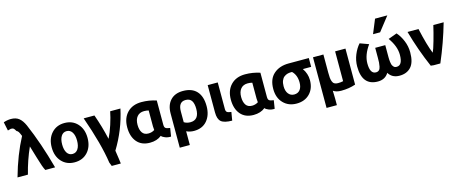

<svg xmlns="http://www.w3.org/2000/svg" viewBox="-59 -1651 6394 2674"><g transform="rotate(-15 3138.0 -314.0)"><path d="M270 -355Q191 -180 142 17H-8Q77 -288 203 -525Q186 -567 175 -585.5Q164 -604 146 -611Q128 -643 115.5 -652.5Q103 -662 77 -661Q69 -660 32 -649L6 -774Q61 -793 112 -793Q184 -793 228.5 -757.5Q273 -722 306 -648Q431 -360 534 17H393Q365 -32 323 -178Q281 -324 270 -355Z M1077 -263Q1077 -136 1006 -58Q935 20 818 20Q702 20 631 -58Q560 -136 560 -263Q560 -389 631.5 -467.5Q703 -546 818 -546Q934 -546 1005.5 -467.5Q1077 -389 1077 -263ZM926 -264Q926 -341 897.5 -385Q869 -429 818 -429Q767 -429 739 -384.5Q711 -340 711 -264Q711 -188 739 -144Q767 -100 818 -100Q869 -100 897.5 -144Q926 -188 926 -264Z M1356 -174Q1394 -249 1428 -354Q1462 -459 1477 -539H1625Q1561 -244 1405 10Q1419 98 1423 133L1432 202H1301Q1294 182 1280 148Q1240 -128 1095 -539H1250Q1313 -364 1356 -174Z M2069 -26Q2003 28 1901 28Q1780 28 1714 -50Q1648 -128 1648 -260Q1648 -393 1724 -471.5Q1800 -550 1930 -550Q2039 -550 2143 -516V-167Q2143 -129 2160 -116.5Q2177 -104 2224 -98L2205 21Q2161 24 2121.5 8.5Q2082 -7 2069 -26ZM1998 -181V-411Q1966 -419 1933 -419Q1868 -419 1832 -376.5Q1796 -334 1796 -258Q1796 -186 1824.5 -144Q1853 -102 1913 -102Q1962 -102 2002 -128Q1998 -160 1998 -181Z M2536 28Q2477 28 2427 4V202H2282V-292Q2282 -411 2346.5 -480.5Q2411 -550 2528 -550Q2658 -550 2725.5 -475.5Q2793 -401 2793 -261Q2793 -132 2725 -52Q2657 28 2536 28ZM2427 -282V-127Q2466 -102 2518 -102Q2644 -102 2644 -261Q2644 -339 2617.5 -379Q2591 -419 2531 -419Q2427 -419 2427 -282Z M3105 -93 3085 27Q2970 26 2926.5 -12Q2883 -50 2883 -145V-173V-539H3028V-155Q3028 -123 3044 -110.5Q3060 -98 3105 -93Z M3563 -26Q3497 28 3395 28Q3274 28 3208 -50Q3142 -128 3142 -260Q3142 -393 3218 -471.5Q3294 -550 3424 -550Q3533 -550 3637 -516V-167Q3637 -129 3654 -116.5Q3671 -104 3718 -98L3699 21Q3655 24 3615.5 8.5Q3576 -7 3563 -26ZM3492 -181V-411Q3460 -419 3427 -419Q3362 -419 3326 -376.5Q3290 -334 3290 -258Q3290 -186 3318.5 -144Q3347 -102 3407 -102Q3456 -102 3496 -128Q3492 -160 3492 -181Z M4277 -239Q4277 -117 4205 -43.5Q4133 30 4015 30Q3898 30 3824.5 -46.5Q3751 -123 3751 -250Q3751 -393 3834 -466Q3917 -539 4049 -539H4341V-412H4221Q4277 -331 4277 -239ZM4129 -243Q4129 -351 4065 -412H4046Q4020 -412 3996.5 -405Q3973 -398 3950 -381Q3927 -364 3913.5 -330.5Q3900 -297 3900 -250Q3900 -181 3931.5 -141Q3963 -101 4015 -101Q4069 -101 4099 -139Q4129 -177 4129 -243Z M4661 18Q4588 18 4546 -13Q4549 24 4549 99V196H4400V-534H4550V-272Q4550 -227 4552.5 -199.5Q4555 -172 4564 -146Q4573 -120 4592.5 -108Q4612 -96 4643 -96Q4684 -96 4719 -104V-534H4868V-15Q4774 18 4661 18Z M5271 -437H5416V-296Q5416 -272 5416 -261.5Q5416 -251 5417 -228.5Q5418 -206 5420 -195Q5422 -184 5425.5 -166.5Q5429 -149 5434.5 -140.5Q5440 -132 5448 -122Q5456 -112 5467.5 -108Q5479 -104 5493 -104Q5578 -104 5578 -255Q5578 -378 5484 -508L5610 -554Q5659 -500 5692.5 -419Q5726 -338 5726 -250Q5726 -106 5665.5 -40Q5605 26 5499 26Q5393 26 5343 -57Q5293 26 5188 26Q4961 26 4961 -250Q4961 -338 4994.5 -419Q5028 -500 5077 -554L5203 -508Q5109 -378 5109 -255Q5109 -104 5194 -104Q5221 -104 5238 -119.5Q5255 -135 5261.5 -168.5Q5268 -202 5269.5 -226Q5271 -250 5271 -296ZM5393 -628H5291L5374 -830H5551Z M6027 -164Q6046 -201 6079.5 -319Q6113 -437 6135 -534H6284Q6206 -260 6091 8H5996Q5989 7 5974.5 5.5Q5960 4 5954 4Q5840 -258 5763 -534H5921Q5976 -286 6027 -164Z"/></g></svg>

Font: Repo
Style: Bold
Weight: 700
Designer: Stefan Peev
Foundry: Context Ltd
Version: Version 001.000